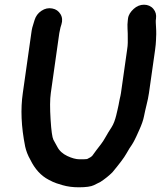

<svg xmlns="http://www.w3.org/2000/svg" viewBox="-20 -762 684 816"><path d="M202 -726C186 -729 171 -726 156 -716C141 -706 132 -693 127 -677L123 -664C119 -653 115 -638 113 -621L77 -367C67 -299 70 -224 87 -139C91 -121 98 -102 109 -83C128 -44 154 -15 187 2L205 11C211 14 225 19 246 25C267 31 289 34 315 34C345 34 367 31 379 25L407 11C427 -2 444 -16 458 -30C487 -65 507 -91 517 -109C527 -127 535 -139 540 -146C545 -153 548 -160 552 -167C556 -174 562 -188 572 -210C582 -232 589 -252 592 -268C595 -284 599 -300 603 -317C607 -334 611 -350 613 -366L639 -549C641 -566 643 -580 643 -591C643 -602 644 -610 644 -616C644 -625 644 -636 643 -649C642 -662 642 -671 642 -674L643 -683C645 -699 642 -712 632 -724C622 -736 608 -742 592 -742C576 -742 561 -736 548 -724C535 -712 526 -699 524 -683L523 -674C522 -664 521 -653 522 -640C523 -627 523 -613 523 -599V-580C523 -572 522 -562 520 -549L494 -366C493 -359 491 -350 489 -342C487 -334 486 -325 484 -316C482 -307 479 -292 474 -272C469 -252 463 -235 454 -221C445 -207 436 -193 429 -180C422 -167 415 -157 409 -149C403 -141 396 -132 389 -123C382 -114 377 -106 373 -101C369 -96 361 -91 350 -86H349C343 -85 333 -85 318 -85C303 -85 285 -90 266 -99C247 -108 232 -121 223 -139C218 -149 212 -158 207 -168C202 -178 198 -206 195 -254C192 -302 192 -340 196 -367L232 -621C234 -632 236 -640 237 -645L241 -658C246 -674 245 -689 237 -702C229 -715 218 -723 202 -726Z"/></svg>

Font: AppleStorm
Style: XbdIta
Weight: 800
Foundry: Cannot Into Space Fonts
Version: Version 1.01